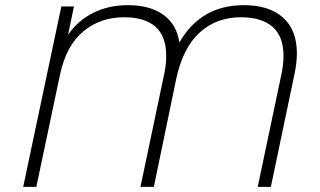

<svg xmlns="http://www.w3.org/2000/svg" viewBox="-20 -725 1243 745"><path d="M1132 -518Q1132 -483 1123 -439L1031 0H980L1072 -437Q1080 -472 1080 -509Q1080 -584 1037.5 -621Q995 -658 915 -658Q820 -658 755 -599Q690 -540 664 -420L577 0H525L617 -437Q625 -473 625 -509Q625 -584 583.5 -621Q542 -658 462 -658Q369 -658 303 -603Q237 -548 213 -436L121 0H70L218 -700H267L244 -590Q284 -647 343.5 -676Q403 -705 476 -705Q562 -705 614 -667.5Q666 -630 676 -560Q759 -705 926 -705Q1024 -705 1078 -657Q1132 -609 1132 -518Z"/></svg>

Font: Montserrat Alternates Light
Style: Italic
Weight: 300
Italic angle: -11.3°
Designer: Julieta Ulanovsky
Foundry: Julieta Ulanovsky
Version: Version 7.200